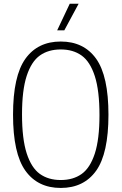

<svg xmlns="http://www.w3.org/2000/svg" viewBox="-20 -964 630 994"><path d="M47.5 -370Q47.5 -570.5 111.5 -659.8Q175.5 -749 294.5 -749Q414 -749 477.8 -659.8Q541.5 -570.5 541.5 -370Q541.5 -169.5 477.8 -80.2Q414 9 294.5 9Q175.5 9 111.5 -80.2Q47.5 -169.5 47.5 -370ZM495 -368Q495 -495 470.8 -570Q446.5 -645 402.5 -676.5Q358.5 -708 294.5 -708Q230.5 -708 186.5 -676.8Q142.5 -645.5 118.2 -571.2Q94 -497 94 -372Q94 -245 118.2 -170Q142.5 -95 186.5 -63.5Q230.5 -32 294.5 -32Q358.5 -32 402.5 -63.2Q446.5 -94.5 470.8 -168.8Q495 -243 495 -368ZM276 -807 341 -944.5H387L313 -807Z"/></svg>

Font: Encode Sans Condensed ExLight
Style: Regular
Weight: 275
Width: 3
Designer: Multiple Designers
Foundry: Impallari Type
Version: Version 2.000